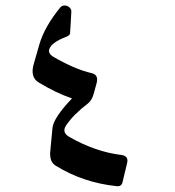

<svg xmlns="http://www.w3.org/2000/svg" viewBox="-20 -568 626 686"><path d="M195.8 -542Q201.2 -548.3 210.9 -548.3Q221.2 -548.3 228.3 -541.5Q235.4 -534.7 234.9 -526.4L230.5 -449.7Q230 -441.9 217.8 -437Q164.6 -417 156.2 -392.6Q150.9 -376.5 171.9 -364.3Q248 -320.3 307.6 -306.6Q333 -300.8 325.2 -271L314.5 -231.9Q308.1 -209 293.5 -197.8Q242.2 -158.7 216.3 -120.1Q199.7 -95.2 227.1 -79.1Q319.8 -25.9 412.1 -14.6Q440.9 -11.2 434.1 15.1L417.5 84Q413.6 99.1 397 97.2Q275.9 84.5 178.2 23.4Q155.8 9.3 159.7 -28.3L167.5 -110.8Q171.4 -147.5 237.3 -216.3Q180.2 -235.8 118.2 -273.4Q86.4 -292.5 101.1 -341.3L120.6 -409.2Q139.2 -473.1 195.8 -542Z"/></svg>

Font: Amiri
Style: Slanted
Weight: 400
Italic angle: 9°
Designer: Khaled Hosny
Version: Version 000.107